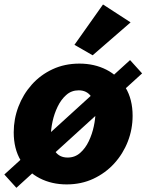

<svg xmlns="http://www.w3.org/2000/svg" viewBox="-37 -832 671 880"><path d="M268.6 13.2Q200.2 13.2 145.3 -14.9Q90.3 -43 58.1 -96.4Q25.9 -149.9 25.9 -225.6Q25.9 -286.6 47.4 -343Q68.8 -399.4 108.6 -444.1Q148.4 -488.8 203.9 -514.6Q259.3 -540.5 327.1 -540.5Q395.5 -540.5 450.7 -512.5Q505.9 -484.4 538.3 -430.7Q570.8 -377 570.8 -301.3Q570.8 -239.7 548.8 -183.3Q526.9 -127 486.6 -82.8Q446.3 -38.6 390.9 -12.7Q335.4 13.2 268.6 13.2ZM272.9 -109.9Q306.2 -109.9 330.3 -131.1Q354.5 -152.3 369.9 -184.8Q385.3 -217.3 392.8 -252.4Q400.4 -287.6 400.4 -315.4Q400.4 -362.3 380.4 -390.1Q360.4 -418 323.7 -418Q290.5 -418 266.6 -396.7Q242.7 -375.5 227.1 -343Q211.4 -310.5 203.9 -275.4Q196.3 -240.2 196.3 -211.9Q196.3 -165 216.1 -137.5Q235.8 -109.9 272.9 -109.9ZM38.1 28.8 -17.1 -32.2 559.1 -556.6 614.3 -495.6ZM387.7 -578.6 304.2 -626.5 435.1 -811.5 561.5 -729.5Z"/></svg>

Font: Schibsted Grotesk ExtraBold
Style: Italic
Weight: 800
Italic angle: -12°
Designer: Bakken & Baeck AS, Henrik Kongsvoll
Foundry: Schibsted ASA
Version: Version 1.100; ttfautohint (v1.8.4.7-5d5b);gftools[0.9.25]